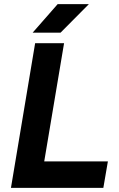

<svg xmlns="http://www.w3.org/2000/svg" viewBox="-20 -909 578 929"><path d="M150 -700H290L194 -128H502L480 0H33ZM259 -889H410L273 -751H138Z"/></svg>

Font: Oak Sans
Style: Bold Italic
Weight: 700
Italic angle: -9.5°
Foundry: Erik Kennedy, Walven
Version: Version 1.000